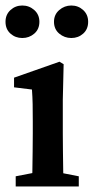

<svg xmlns="http://www.w3.org/2000/svg" viewBox="-28 -677 340 697"><path d="M53 -539Q28 -539 10 -555Q-8 -571 -8 -598Q-8 -624 10 -640.5Q28 -657 53 -657Q78 -657 96.5 -640.5Q115 -624 115 -598Q115 -571 96.5 -555Q78 -539 53 -539ZM231 -539Q206 -539 187 -555Q168 -571 168 -598Q168 -624 187 -640.5Q206 -657 231 -657Q256 -657 274 -640.5Q292 -624 292 -598Q292 -571 274 -555Q256 -539 231 -539ZM88 0Q89 -21 89.5 -55.5Q90 -90 90.5 -127.5Q91 -165 91 -193V-236Q91 -274 90.5 -299Q90 -324 88 -352L23 -360V-395L188 -453L203 -444L200 -314V-193Q200 -165 200.5 -127.5Q201 -90 201.5 -55.5Q202 -21 203 0ZM29 0V-37L122 -55H166L258 -37V0Z"/></svg>

Font: Lisu Bosa
Style: Bold
Weight: 700
Designer: David Morse, Annie Olsen, Victor Gaultney, Frank Grießhammer (Latin)
Foundry: SIL International
Version: Version 2.000